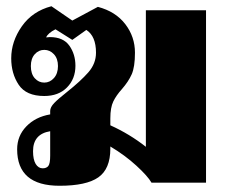

<svg xmlns="http://www.w3.org/2000/svg" viewBox="-20 -586 731 616"><path d="M641 -553V0H466Q454 -21 417.5 -54.5Q381 -88 334 -116V-109Q334 -44 295.5 -17Q257 10 171 10Q35 10 35 -107Q35 -150 64.5 -180.5Q94 -211 141 -219V-230Q141 -242 154 -255.5Q167 -269 195 -291Q239 -326 263.5 -354Q288 -382 288 -417Q288 -470 257 -490L212 -458L158 -492Q134 -480 128 -466L140 -467Q183 -467 202.5 -439.5Q222 -412 222 -375Q222 -333 195 -305.5Q168 -278 122 -278Q64 -278 40 -314Q16 -350 16 -399Q16 -453 50 -501.5Q84 -550 145 -566L212 -520L294 -564Q351 -549 382 -508.5Q413 -468 413 -417Q413 -371 402.5 -347.5Q392 -324 371 -300Q353 -280 343.5 -260.5Q334 -241 334 -206V-184Q396 -156 448 -115V-553ZM122 -426Q104 -426 91.5 -412Q79 -398 79 -374Q79 -349 91.5 -335Q104 -321 122 -321Q140 -321 153 -335.5Q166 -350 166 -374Q166 -398 153 -412Q140 -426 122 -426ZM141 -87V-165Q86 -156 86 -101Q86 -74 94.5 -60Q103 -46 117 -46Q129 -46 135 -53.5Q141 -61 141 -87Z"/></svg>

Font: Trirong Black
Style: Regular
Weight: 900
Designer: Katatrad Team
Foundry: CadsonDemak
Version: Version 1.001